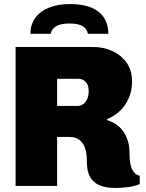

<svg xmlns="http://www.w3.org/2000/svg" viewBox="-20 -918 722 948"><path d="M550 10Q504 10 473 -2.5Q442 -15 425.5 -43Q409 -71 409 -119Q409 -134 407 -155Q405 -176 396.5 -195.5Q388 -215 370 -228.5Q352 -242 320 -242H262V0H57V-686H441Q490 -686 533.5 -666.5Q577 -647 604.5 -609.5Q632 -572 632 -516Q632 -469 615 -431.5Q598 -394 570 -368.5Q542 -343 509 -330V-325Q538 -316 559 -300Q580 -284 593 -262.5Q606 -241 612.5 -218Q619 -195 619 -173Q619 -158 620 -138.5Q621 -119 625.5 -101Q630 -83 640.5 -69Q651 -55 670 -50V-9Q643 2 611 6Q579 10 550 10ZM262 -395H364Q379 -395 391.5 -404.5Q404 -414 411 -430Q418 -446 418 -467Q418 -499 403 -514Q388 -529 367 -529H262ZM130 -751Q130 -795 153 -828Q176 -861 220 -879.5Q264 -898 325 -898Q391 -898 433 -879.5Q475 -861 495 -828Q515 -795 515 -751H414Q410 -775 388.5 -788.5Q367 -802 323 -802Q279 -802 257 -788.5Q235 -775 230 -751Z"/></svg>

Font: Chivo Medium Black
Style: Regular
Weight: 900
Version: Version 2.002